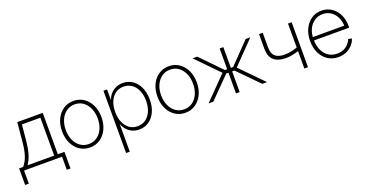

<svg xmlns="http://www.w3.org/2000/svg" viewBox="-31 -1230 4087 2125"><g transform="rotate(-20 2012.5 -167.0)"><path d="M17.1 154.3V-41.5H65.4Q84 -64 98.1 -89.4Q112.3 -114.7 122.8 -146.2Q133.3 -177.7 140.6 -216.3Q147.9 -254.9 152.3 -302.7L173.3 -529.3H473.1V-41.5H551.3V154.3H507.8V0H60.5V154.3ZM116.7 -41.5H430.2V-487.8H212.9L195.3 -302.7Q187 -217.3 168.9 -154.1Q150.9 -90.8 116.7 -41.5Z M835.9 10.3Q768.1 10.3 715.6 -25.1Q663.1 -60.5 633.5 -122.3Q604 -184.1 604 -263.2Q604 -343.3 633.5 -405Q663.1 -466.8 715.6 -502.2Q768.1 -537.6 835.9 -537.6Q903.8 -537.6 956.1 -502.2Q1008.3 -466.8 1038.1 -405Q1067.9 -343.3 1067.9 -263.2Q1067.9 -184.1 1038.1 -122.3Q1008.3 -60.5 956.3 -25.1Q904.3 10.3 835.9 10.3ZM835.9 -30.3Q892.6 -30.3 934.8 -60.5Q977.1 -90.8 1000.5 -143.6Q1023.9 -196.3 1023.9 -263.2Q1023.9 -330.6 1000.5 -383.3Q977.1 -436 934.8 -466.6Q892.6 -497.1 835.9 -497.1Q779.8 -497.1 737.3 -466.6Q694.8 -436 671.1 -383.3Q647.5 -330.6 647.5 -263.2Q647.5 -196.3 671.1 -143.6Q694.8 -90.8 737.3 -60.5Q779.8 -30.3 835.9 -30.3Z M1188 204.1V-529.3H1230.5V-408.7H1233.4Q1245.6 -445.3 1271.2 -474.1Q1296.9 -502.9 1333.7 -520Q1370.6 -537.1 1415.5 -537.1Q1481 -537.1 1530.8 -502.7Q1580.6 -468.3 1608.9 -406.5Q1637.2 -344.7 1637.2 -263.7Q1637.2 -182.6 1609.1 -120.8Q1581.1 -59.1 1531.2 -24.7Q1481.4 9.8 1415.5 9.8Q1370.6 9.8 1334.2 -7.1Q1297.9 -23.9 1272.2 -53Q1246.6 -82 1233.4 -118.2H1231.4V204.1ZM1411.1 -30.8Q1465.8 -30.8 1506.8 -60.1Q1547.9 -89.4 1570.8 -141.8Q1593.8 -194.3 1593.8 -264.2Q1593.8 -333.5 1570.8 -386Q1547.9 -438.5 1506.8 -467.5Q1465.8 -496.6 1411.1 -496.6Q1356 -496.6 1315.2 -467.3Q1274.4 -438 1252.2 -385.7Q1230 -333.5 1230 -264.2Q1230 -194.8 1252.2 -142.3Q1274.4 -89.8 1315.2 -60.3Q1356 -30.8 1411.1 -30.8Z M1959 10.3Q1891.1 10.3 1838.6 -25.1Q1786.1 -60.5 1756.6 -122.3Q1727.1 -184.1 1727.1 -263.2Q1727.1 -343.3 1756.6 -405Q1786.1 -466.8 1838.6 -502.2Q1891.1 -537.6 1959 -537.6Q2026.9 -537.6 2079.1 -502.2Q2131.3 -466.8 2161.1 -405Q2190.9 -343.3 2190.9 -263.2Q2190.9 -184.1 2161.1 -122.3Q2131.3 -60.5 2079.3 -25.1Q2027.3 10.3 1959 10.3ZM1959 -30.3Q2015.6 -30.3 2057.9 -60.5Q2100.1 -90.8 2123.5 -143.6Q2147 -196.3 2147 -263.2Q2147 -330.6 2123.5 -383.3Q2100.1 -436 2057.9 -466.6Q2015.6 -497.1 1959 -497.1Q1902.8 -497.1 1860.4 -466.6Q1817.9 -436 1794.2 -383.3Q1770.5 -330.6 1770.5 -263.2Q1770.5 -196.3 1794.2 -143.6Q1817.9 -90.8 1860.4 -60.5Q1902.8 -30.3 1959 -30.3Z M2233.9 0 2494.1 -265.6 2237.3 -529.3H2292.5L2529.3 -285.2H2556.6V-529.3H2600.1V-285.2H2627L2863.3 -529.3H2918L2662.1 -265.6L2922.4 0H2866.2L2627 -243.7H2600.1V0H2556.6V-243.7H2530.3L2289.6 0Z M3209.5 -178.2Q3118.2 -178.2 3069.3 -221.9Q3020.5 -265.6 3020.5 -357.4V-529.3H3064V-357.4Q3064 -284.2 3101.1 -251.7Q3138.2 -219.2 3208 -219.2Q3254.9 -219.2 3299.6 -229.7Q3344.2 -240.2 3390.6 -257.8V-214.4Q3354.5 -201.7 3324.2 -193.8Q3293.9 -186 3266.4 -182.1Q3238.8 -178.2 3209.5 -178.2ZM3361.8 0V-529.3H3404.8V0Z M3761.7 10.3Q3690.4 10.3 3637.2 -25.1Q3584 -60.5 3554.7 -122.6Q3525.4 -184.6 3525.4 -263.2Q3525.4 -342.8 3554.9 -404.5Q3584.5 -466.3 3636.5 -502Q3688.5 -537.6 3755.9 -537.6Q3804.7 -537.6 3846.2 -518.6Q3887.7 -499.5 3918.5 -464.6Q3949.2 -429.7 3966.1 -381.3Q3982.9 -333 3982.9 -273.4V-255.4H3549.8V-294.9H3958.5L3939.5 -281.7Q3939.5 -343.8 3916.3 -392.6Q3893.1 -441.4 3851.6 -469.2Q3810.1 -497.1 3755.9 -497.1Q3701.2 -497.1 3658.9 -468.3Q3616.7 -439.5 3592.5 -389.4Q3568.4 -339.4 3568.4 -274.9V-259.8Q3568.4 -193.4 3592 -141.6Q3615.7 -89.8 3659.2 -60.1Q3702.6 -30.3 3761.7 -30.3Q3804.7 -30.3 3838.4 -45.4Q3872.1 -60.5 3895 -85.7Q3918 -110.8 3928.2 -140.6L3970.2 -133.3Q3958.5 -93.8 3929.4 -61Q3900.4 -28.3 3857.7 -9Q3814.9 10.3 3761.7 10.3Z"/></g></svg>

Font: Inter 24pt ExtraLight
Style: Regular
Weight: 250
Designer: Rasmus Andersson
Foundry: rsms
Version: Version 4.001;git-66647c0bb